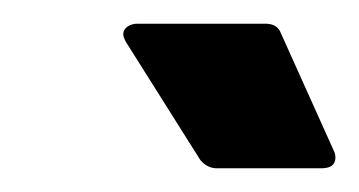

<svg xmlns="http://www.w3.org/2000/svg" viewBox="-20 -720 303 162"><path d="M263 -587Q263 -578 251 -578H163Q155 -578 149 -585L86 -685Q84 -689 84 -691Q84 -695 87.5 -697.5Q91 -700 96 -700H204Q214 -700 217 -692L262 -592Q263 -590 263 -587Z"/></svg>

Font: Barlow Condensed ExtraBold
Style: Italic
Weight: 800
Width: 3
Italic angle: -7°
Designer: Jeremy Tribby
Foundry: Tribby Type
Version: Version 1.408